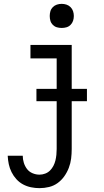

<svg xmlns="http://www.w3.org/2000/svg" viewBox="-20 -753 540 996"><path d="M185 223Q163 223 141 218.5Q119 214 99.5 203.5Q80 193 65 176.5Q50 160 40 140Q30 120 25.5 98.5Q21 77 20 55H98Q98 73 103.5 91Q109 109 120 123.5Q131 138 148.5 145.5Q166 153 185 153Q200 153 214.5 147.5Q229 142 239.5 131.5Q250 121 257 107.5Q264 94 267.5 79.5Q271 65 272.5 50Q274 35 274 20V-450H138V-520H352V20Q352 45 349 69.5Q346 94 337 117.5Q328 141 313.5 161.5Q299 182 279 196.5Q259 211 234.5 217Q210 223 185 223ZM300 -608Q287 -608 275 -611.5Q263 -615 254 -624Q245 -633 241.5 -645Q238 -657 238 -670Q238 -683 241.5 -695Q245 -707 254 -716Q263 -725 275 -729Q287 -733 300 -733Q313 -733 325 -729Q337 -725 346 -716Q355 -707 359 -695Q363 -683 363 -670Q363 -657 359 -645Q355 -633 346 -624Q337 -615 325 -611.5Q313 -608 300 -608ZM169 -228V-292H431V-228Z"/></svg>

Font: Zed Mono
Style: Regular
Weight: 400
Monospace: yes
Designer: Belleve Invis
Foundry: Belleve Invis
Version: Version 1.0.0; ttfautohint (v1.8.4)